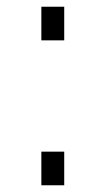

<svg xmlns="http://www.w3.org/2000/svg" viewBox="-20 -551 314 571"><path d="M171 -431V-531H103V-431ZM171 0V-100H103V0Z"/></svg>

Font: Plus Jakarta Sans Light
Style: Regular
Weight: 300
Designer: Gumpita Rahayu
Foundry: Tokotype
Version: Version 2.071;gftools[0.9.30]